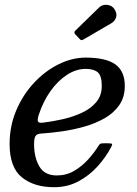

<svg xmlns="http://www.w3.org/2000/svg" viewBox="-20 -770 570 800"><path d="M458 -730Q469 -711.5 463.2 -696.2Q457.5 -681 444.5 -673.5L330.5 -607Q324 -603 320.2 -602.8Q316.5 -602.5 311 -608.5L294 -626.5Q286 -635 294 -642.5L392 -738Q406 -752 427 -749.8Q448 -747.5 458 -730ZM20 -170Q20 -245 47.8 -310.2Q75.5 -375.5 121.8 -425Q168 -474.5 224.2 -502.2Q280.5 -530 337 -530Q421 -530 460.5 -501.8Q500 -473.5 500 -412Q500 -365 476.8 -331.8Q453.5 -298.5 415 -276.8Q376.5 -255 330 -242Q283.5 -229 237 -222.5Q190.5 -216 151.5 -213.5Q134 -212.5 128 -203.2Q122 -194 122 -170Q122 -114.5 143.8 -76.8Q165.5 -39 217 -39Q256.5 -39 289.2 -58.2Q322 -77.5 347.8 -106.2Q373.5 -135 391.5 -164Q395.5 -170.5 399.8 -171.8Q404 -173 415 -173H429.5Q444 -173 446.5 -170.2Q449 -167.5 442.5 -156Q421 -115 386.8 -77Q352.5 -39 307 -14.5Q261.5 10 205 10Q122 10 71 -31.2Q20 -72.5 20 -170ZM159.5 -259Q197.5 -263.5 240 -273Q282.5 -282.5 319.8 -299.5Q357 -316.5 380.5 -343.8Q404 -371 404 -412Q404 -455 387 -469Q370 -483 337 -483Q297 -483 258.8 -458Q220.5 -433 190.2 -390.2Q160 -347.5 142 -293Q135.5 -273.5 137.8 -265Q140 -256.5 159.5 -259Z"/></svg>

Font: Besley*
Style: Italic
Weight: 400
Italic angle: -13°
Designer: Owen Earl
Foundry: indestructible type*
Version: Version 2.000; ttfautohint (v1.8.3)